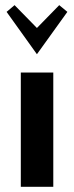

<svg xmlns="http://www.w3.org/2000/svg" viewBox="-20 -719 284 739"><path d="M5.4 0ZM5.4 -510.3ZM122.1 -510.3 5.4 -673.3 36.1 -699.2 122.1 -611.3 208 -699.2 239.3 -673.3ZM60.1 -439.9H185.1V0H60.1Z"/></svg>

Font: Pfennig
Style: Bold
Weight: 700
Version: Version 20120410 ; ttfautohint (v0.8)